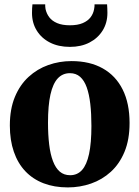

<svg xmlns="http://www.w3.org/2000/svg" viewBox="-20 -826 623 858"><path d="M24 -265Q24 -338.5 46.5 -392.8Q69 -447 107.8 -482.5Q146.5 -518 196 -535.5Q245.5 -553 299.5 -553Q381.5 -553 439.5 -520.2Q497.5 -487.5 528.2 -425.8Q559 -364 559 -276.5Q559 -202 536.5 -147.8Q514 -93.5 475.2 -58.2Q436.5 -23 387 -5.8Q337.5 11.5 283 11.5Q222.5 11.5 174.5 -7Q126.5 -25.5 93 -61Q59.5 -96.5 41.8 -148Q24 -199.5 24 -265ZM293.5 -43Q325.5 -43 346.5 -66.2Q367.5 -89.5 378 -138.2Q388.5 -187 388.5 -263Q388.5 -318 383.5 -361.5Q378.5 -405 367.5 -435.8Q356.5 -466.5 338 -482.8Q319.5 -499 292.5 -499Q260 -499 238.2 -475.8Q216.5 -452.5 205.5 -403.8Q194.5 -355 194.5 -278Q194.5 -223.5 199.8 -180Q205 -136.5 216.8 -105.8Q228.5 -75 247.2 -59Q266 -43 293.5 -43ZM292.5 -616.5Q241 -616.5 203 -636Q165 -655.5 144 -689.8Q123 -724 123 -768Q123 -778 123.5 -788.5Q124 -799 125 -806.5H182Q182 -802 182.2 -796.5Q182.5 -791 183.5 -785.5Q188 -765 200.2 -748.8Q212.5 -732.5 235.2 -722.8Q258 -713 292.5 -713Q327 -713 349.8 -722.8Q372.5 -732.5 384.8 -748.8Q397 -765 400.5 -785Q402 -791 402.2 -796.5Q402.5 -802 402.5 -806.5H458.5Q459 -799 459.5 -788.8Q460 -778.5 460 -768.5Q460 -724 438.8 -689.8Q417.5 -655.5 380 -636Q342.5 -616.5 292.5 -616.5Z"/></svg>

Font: Merriweather 60pt ExtraBold
Style: Regular
Weight: 800
Version: Version 2.100